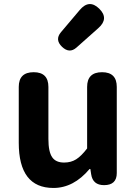

<svg xmlns="http://www.w3.org/2000/svg" viewBox="-20 -918 677 952"><path d="M245 14Q73 14 73 -210V-487Q73 -560 147 -560Q220 -560 220 -487V-229Q220 -165 239 -138Q257 -112 298 -112Q332 -112 357.5 -128Q383 -144 412 -182V-487Q412 -560 486 -560Q559 -560 559 -487V-280V-60Q559 0 496 0Q440 0 432 -54L428 -80H424Q345 14 245 14ZM282 -758 375 -868Q422 -924 472 -875Q522 -826 467 -778L422 -738L359 -682Q324 -651 287.5 -686Q251 -721 282 -758Z"/></svg>

Font: GenSenRounded JP B
Style: Regular
Weight: 700
Version: Version 1.501;PS 1;hotconv 16.6.51;makeotf.lib2.5.65220